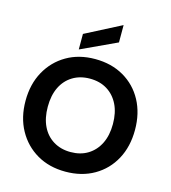

<svg xmlns="http://www.w3.org/2000/svg" viewBox="-137 -1071 1062 1193"><g transform="rotate(15 394.0 -474.5)"><path d="M394 12Q290 12 211 -34Q132 -80 87 -161.5Q42 -243 42 -350Q42 -457 87 -538.5Q132 -620 211 -666Q290 -712 394 -712Q499 -712 578.5 -666Q658 -620 702 -538.5Q746 -457 746 -350Q746 -243 702 -161.5Q658 -80 578.5 -34Q499 12 394 12ZM394 -114Q458 -114 505 -143Q552 -172 578 -224.5Q604 -277 604 -350Q604 -423 578 -475.5Q552 -528 505 -557Q458 -586 394 -586Q331 -586 283.5 -557Q236 -528 210.5 -475.5Q185 -423 185 -350Q185 -277 210.5 -224.5Q236 -172 283.5 -143Q331 -114 394 -114ZM279 -743V-843L508 -961H509V-850Z"/></g></svg>

Font: DM Sans 28pt ExtraBold
Style: Regular
Weight: 800
Version: Version 4.004;gftools[0.9.30]